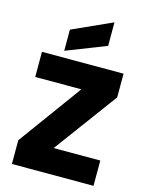

<svg xmlns="http://www.w3.org/2000/svg" viewBox="-142 -1079 898 1166"><g transform="rotate(15 306.5 -496.0)"><path d="M563 -705H50V-547H340L50 -149V0H563V-159H270L563 -556ZM179 -879V-746L429 -844V-992Z"/></g></svg>

Font: SVN-Poppins ExtraBold
Style: Regular
Weight: 800
Designer: Ninad Kale (Devanagari), Jonny Pinhorn (Latin)
Foundry: Indian Type Foundry
Version: Version 3.002 2017; ttfautohint (v1.8.3)